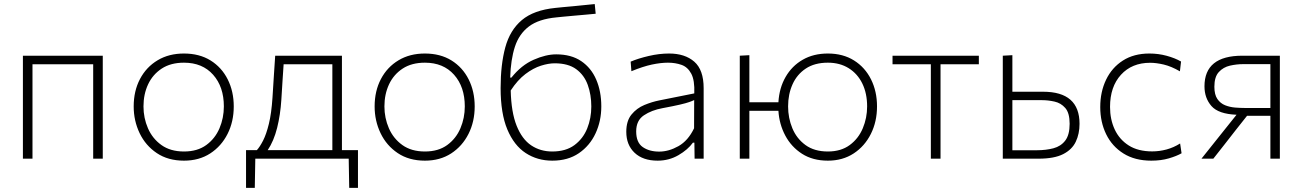

<svg xmlns="http://www.w3.org/2000/svg" viewBox="-20 -762 6256 922"><path d="M90 0V-494.5H473.5V0H427.5V-453.5H136V0Z M863.5 9.5Q787 9.5 733 -26.8Q679 -63 650.5 -122.5Q622 -182 622 -251Q622 -325 652.2 -382.5Q682.5 -440 736.8 -472.5Q791 -505 863 -505Q937.5 -505 991 -471.8Q1044.5 -438.5 1073.5 -380.8Q1102.5 -323 1102.5 -251Q1102.5 -178 1072.8 -119Q1043 -60 989.5 -25.2Q936 9.5 863.5 9.5ZM863.5 -34.5Q928 -34.5 970.5 -65.5Q1013 -96.5 1034 -146Q1055 -195.5 1055 -251Q1055 -345 1003.5 -403Q952 -461 863.5 -461Q800 -461 756.8 -432.8Q713.5 -404.5 691.2 -357Q669 -309.5 669 -251Q669 -195.5 690.5 -146Q712 -96.5 755.2 -65.5Q798.5 -34.5 863.5 -34.5Z M1161.5 140V-41H1213.5Q1228 -57 1243.5 -87.2Q1259 -117.5 1271.2 -167.5Q1283.5 -217.5 1288.5 -293Q1292.5 -358 1295.5 -404Q1298.5 -450 1301.5 -494.5H1622V-41H1699V140H1657L1654.5 0H1206L1203.5 140ZM1331 -282.5Q1326.5 -211 1310.8 -148Q1295 -85 1265.5 -41H1576V-453.5H1342Q1339.5 -415 1336.8 -375.2Q1334 -335.5 1331 -282.5Z M2020.5 9.5Q1944 9.5 1890 -26.8Q1836 -63 1807.5 -122.5Q1779 -182 1779 -251Q1779 -325 1809.2 -382.5Q1839.5 -440 1893.8 -472.5Q1948 -505 2020 -505Q2094.5 -505 2148 -471.8Q2201.5 -438.5 2230.5 -380.8Q2259.5 -323 2259.5 -251Q2259.5 -178 2229.8 -119Q2200 -60 2146.5 -25.2Q2093 9.5 2020.5 9.5ZM2020.5 -34.5Q2085 -34.5 2127.5 -65.5Q2170 -96.5 2191 -146Q2212 -195.5 2212 -251Q2212 -345 2160.5 -403Q2109 -461 2020.5 -461Q1957 -461 1913.8 -432.8Q1870.5 -404.5 1848.2 -357Q1826 -309.5 1826 -251Q1826 -195.5 1847.5 -146Q1869 -96.5 1912.2 -65.5Q1955.5 -34.5 2020.5 -34.5Z M2632 9.5Q2560.5 9.5 2504.5 -27Q2448.5 -63.5 2416.2 -140.5Q2384 -217.5 2384 -339Q2384 -452 2406.5 -534.8Q2429 -617.5 2486 -665.5Q2543 -713.5 2647 -724Q2658.5 -725.5 2681.5 -727.5Q2704.5 -729.5 2733 -732.2Q2761.5 -735 2789 -737.8Q2816.5 -740.5 2836 -742.5L2840.5 -696Q2820 -694 2792 -691.5Q2764 -689 2735.5 -686.5Q2707 -684 2684.5 -681.8Q2662 -679.5 2652 -678.5Q2567 -670.5 2519.8 -634.8Q2472.5 -599 2452.5 -537.2Q2432.5 -475.5 2430 -389.5H2436Q2483.5 -449 2542.5 -475Q2601.5 -501 2651 -501Q2723 -501 2771 -468.5Q2819 -436 2843.2 -379.5Q2867.5 -323 2867.5 -251Q2867.5 -181 2840 -121.8Q2812.5 -62.5 2760 -26.5Q2707.5 9.5 2632 9.5ZM2643.5 -458Q2614 -458 2577.5 -446.5Q2541 -435 2503.2 -406.5Q2465.5 -378 2432.5 -327.5Q2435 -223 2460.8 -158.5Q2486.5 -94 2530.5 -64.2Q2574.5 -34.5 2632 -34.5Q2697 -34.5 2738.5 -65.2Q2780 -96 2799.8 -145.2Q2819.5 -194.5 2819.5 -250.5Q2819.5 -307 2802.5 -354.2Q2785.5 -401.5 2747 -429.8Q2708.5 -458 2643.5 -458Z M3138 9.5Q3067.5 9.5 3027.5 -28.2Q2987.5 -66 2987.5 -129Q2987.5 -181.5 3012.5 -212Q3037.5 -242.5 3074.2 -257.8Q3111 -273 3146.5 -280L3314 -313.5Q3316.5 -376.5 3299.5 -408.2Q3282.5 -440 3252.8 -450.5Q3223 -461 3187.5 -461Q3153 -461 3110.5 -452Q3068 -443 3012 -420L3008.5 -466Q3045 -481.5 3095.2 -493.2Q3145.5 -505 3193 -505Q3269 -505 3314 -465.8Q3359 -426.5 3359 -338.5V0H3315.5L3314.5 -77H3307.5Q3283 -43 3237.8 -16.8Q3192.5 9.5 3138 9.5ZM3145.5 -34Q3191.5 -34 3238 -60.2Q3284.5 -86.5 3313 -146L3313.5 -281.5Q3304.5 -277 3289.5 -271.8Q3274.5 -266.5 3244.5 -259.5Q3214.5 -252.5 3161 -242.5Q3109 -233 3072 -208.2Q3035 -183.5 3035 -131Q3035 -78 3066.2 -56Q3097.5 -34 3145.5 -34Z M3532.5 0V-494.5L3578.5 -497V-271H3718Q3722 -339.5 3752.5 -392.5Q3783 -445.5 3834.8 -475.2Q3886.5 -505 3955.5 -505Q4028 -505 4081 -471.8Q4134 -438.5 4162.8 -380.8Q4191.5 -323 4191.5 -251Q4191.5 -178 4162 -119Q4132.5 -60 4079.5 -25.2Q4026.5 9.5 3955.5 9.5Q3883 9.5 3831.5 -23.5Q3780 -56.5 3751 -111Q3722 -165.5 3718 -230H3578.5V0ZM3955.5 -34.5Q4018.5 -34.5 4060.5 -65.5Q4102.5 -96.5 4123.2 -146Q4144 -195.5 4144 -251Q4144 -313.5 4121 -360.8Q4098 -408 4055.5 -434.5Q4013 -461 3955.5 -461Q3892 -461 3849.5 -432.8Q3807 -404.5 3785.8 -357Q3764.5 -309.5 3764.5 -251Q3764.5 -195.5 3785 -146Q3805.5 -96.5 3848 -65.5Q3890.5 -34.5 3955.5 -34.5Z M4450 0V-453.5H4266V-494.5H4680.5V-453.5H4496.5V0Z M4795.5 0V-494.5L4841.5 -497V-321.5H4989Q5164 -321.5 5164 -167.5Q5164 -119.5 5146 -81.5Q5128 -43.5 5085.2 -21.8Q5042.5 0 4967 0ZM4841.5 -40.5H4959Q5003 -40.5 5038.8 -50Q5074.5 -59.5 5095.5 -87Q5116.5 -114.5 5116.5 -167.5Q5116.5 -219.5 5095.5 -243.5Q5074.5 -267.5 5043.8 -274.2Q5013 -281 4985 -281H4841.5Z M5508.5 9.5Q5430 9.5 5375.2 -24.8Q5320.5 -59 5292 -117.2Q5263.5 -175.5 5263.5 -248Q5263.5 -321 5291.5 -379.2Q5319.5 -437.5 5372.2 -471.2Q5425 -505 5499.5 -505Q5542.5 -505 5582.8 -494Q5623 -483 5651.5 -466.5L5646 -419.5Q5604.5 -443.5 5568.5 -452Q5532.5 -460.5 5503 -460.5Q5415.5 -460.5 5363 -403Q5310.5 -345.5 5310.5 -248.5Q5310.5 -188.5 5333 -140.2Q5355.5 -92 5400.2 -63.5Q5445 -35 5513 -35Q5547.5 -35 5581.8 -44.2Q5616 -53.5 5647 -73L5654 -26Q5630.5 -12.5 5593 -1.5Q5555.5 9.5 5508.5 9.5Z M5749.5 0Q5777.5 -35 5806 -70.8Q5834.5 -106.5 5862 -141L5918 -211Q5831 -214.5 5797.5 -252.8Q5764 -291 5764 -347.5Q5764 -494.5 5946 -494.5H6126V0H6080.5V-206H5968.5L5915 -138.5Q5888 -104 5860.8 -69Q5833.5 -34 5806.5 0ZM5956.5 -243.5H6080.5V-454H5949Q5918.5 -454 5886.5 -446.8Q5854.5 -439.5 5833 -416.2Q5811.5 -393 5811.5 -345.5Q5811.5 -307.5 5826 -286.5Q5840.5 -265.5 5863.2 -256.5Q5886 -247.5 5911 -245.5Q5936 -243.5 5956.5 -243.5Z"/></svg>

Font: Commissioner ExtraLight
Style: Regular
Weight: 200
Designer: Kostas Bartsokas
Foundry: Kostas Bartsokas
Version: Version 1.000; ttfautohint (v1.8.3)